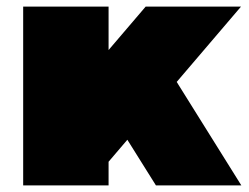

<svg xmlns="http://www.w3.org/2000/svg" viewBox="-20 -560 752 580"><path d="M98 -163 420 -540H708L294 -55ZM50 -540H308V0H50ZM317 -214 501 -333 709 0H451Z"/></svg>

Font: Pathway Extreme 28pt Black
Style: Regular
Weight: 900
Designer: Eduardo Rodriguez Tunni
Foundry: Eduardo Rodriguez Tunni
Version: Version 1.001;gftools[0.9.26]